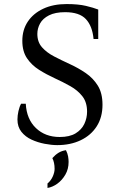

<svg xmlns="http://www.w3.org/2000/svg" viewBox="-20 -700 589 946"><path d="M262 15Q234 15 200 8.5Q166 2 135.5 -12Q105 -26 85.5 -50.5Q66 -75 66 -111Q66 -131 71 -153Q76 -175 84 -189H107Q111 -113 157 -69Q203 -25 274 -25Q323 -25 352.5 -43Q382 -61 395.5 -89.5Q409 -118 409 -150Q409 -196 386 -225.5Q363 -255 326.5 -275.5Q290 -296 249.5 -314.5Q209 -333 172.5 -356Q136 -379 113 -413Q90 -447 90 -499Q90 -553 117 -593.5Q144 -634 193 -657Q242 -680 308 -680Q366 -680 403.5 -671Q441 -662 464 -653V-508H441Q435 -572 403 -606Q371 -640 301 -640Q252 -640 221.5 -624.5Q191 -609 177.5 -584.5Q164 -560 164 -533Q164 -493 187 -467Q210 -441 246.5 -422Q283 -403 324.5 -384Q366 -365 402.5 -340Q439 -315 462 -278Q485 -241 485 -184Q485 -122 456.5 -77.5Q428 -33 377.5 -9Q327 15 262 15ZM305 40Q313 56 315.5 70.5Q318 85 318 98Q318 133 302 160.5Q286 188 262.5 205Q239 222 214 226V204Q231 190 240 169.5Q249 149 249 132Q249 101 238 79Q252 63 268 53Q284 43 305 40Z"/></svg>

Font: Bona Nova
Style: Regular
Weight: 400
Designer: Mateusz Machalski
Foundry: Capitalics
Version: Version 4.001; ttfautohint (v1.8.3)